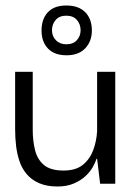

<svg xmlns="http://www.w3.org/2000/svg" viewBox="-20 -668 485 698"><path d="M189 10Q150 10 122.5 -2Q95 -14 77.5 -34.5Q60 -55 51 -81.5Q42 -108 38.5 -137.5Q35 -167 35 -197V-407H99V-196Q99 -156 107.5 -122Q116 -88 140 -68Q164 -48 211 -48Q256 -48 281.5 -69Q307 -90 319 -122.5Q331 -155 333 -191V-407H399V0H344L333 -91H331Q327 -78 317.5 -61Q308 -44 291 -28Q274 -12 248.5 -1Q223 10 189 10ZM222 -467Q178 -467 154.5 -491.5Q131 -516 131 -557Q131 -599 154 -623.5Q177 -648 221 -648Q266 -648 290 -623.5Q314 -599 314 -557Q314 -518 290 -492.5Q266 -467 222 -467ZM221 -507Q246 -507 259.5 -522Q273 -537 273 -558Q273 -580 259.5 -595.5Q246 -611 221 -611Q196 -611 182.5 -595.5Q169 -580 169 -558Q169 -536 183.5 -521.5Q198 -507 221 -507Z"/></svg>

Font: Darker Grotesque Medium
Style: Regular
Weight: 500
Designer: Gabriel Lam
Foundry: TypeRant
Version: Version 1.000;gftools[0.9.28]